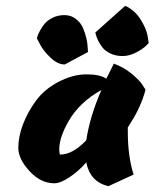

<svg xmlns="http://www.w3.org/2000/svg" viewBox="-20 -621 532 661"><path d="M420 -167Q420 -83 440 -20L353 20Q290 5 277 -62Q251 -32 219.5 -11Q188 10 167 10Q120 10 81.5 -32Q43 -74 43 -112Q43 -150 59 -192.5Q75 -235 104 -274.5Q133 -314 182 -339.5Q231 -365 278 -365Q325 -365 346 -350L372 -402Q407 -389 434 -366.5Q461 -344 471 -328L481 -312Q466 -255 431 -200L420 -182Q420 -174 420 -167ZM188 -89Q230 -89 277 -138Q289 -219 329 -311Q253 -269 215 -202Q184 -147 184 -107Q184 -98 186 -89Q187 -89 188 -89ZM266 -524Q281 -489 282 -455L283 -442L203 -399Q179 -399 155 -421.5Q131 -444 119 -466L107 -489Q108 -492 109.5 -497.5Q111 -503 118.5 -517Q126 -531 135.5 -541.5Q145 -552 162.5 -560.5Q180 -569 202 -569Q224 -569 241 -556Q258 -543 266 -524ZM334 -456Q315 -479 308 -509L411 -601Q444 -586 464 -554Q484 -522 488 -498L492 -473Q478 -456 452 -442Q426 -428 402.5 -428Q379 -428 361 -436.5Q343 -445 334 -456Z"/></svg>

Font: Ceviche One
Style: Regular
Weight: 400
Version: Version 1.002